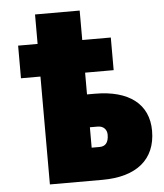

<svg xmlns="http://www.w3.org/2000/svg" viewBox="-53 -797 720 844"><g transform="rotate(-5 307.0 -375.0)"><path d="M133 0H365C515 0 601 -69 601 -196C601 -314 515 -380 365 -380H330V-476H456V-620H330V-750H133V-620H47V-476H133ZM365 -145H330V-235H365C390 -235 405 -218 405 -196C405 -160 390 -145 365 -145Z"/></g></svg>

Font: Finlandica Black
Style: Regular
Weight: 900
Designer: Niklas Ekholm, Juho Hiilivirta, Jaakko Suomalainen
Foundry: Helsinki Type Studio
Version: Version 2.000;Glyphs 3.2 (3202)